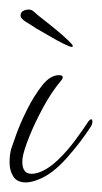

<svg xmlns="http://www.w3.org/2000/svg" viewBox="-25 -374 213 401"><path d="M29 7Q11 7 3 -5Q-5 -17 -5 -35Q-5 -49 -2 -62Q0 -68 8.5 -92Q17 -116 31.5 -145Q46 -174 63 -195.5Q80 -217 98 -217Q106 -217 106 -213Q106 -209 102 -205Q82 -181 64.5 -148.5Q47 -116 35.5 -87Q24 -58 22 -43Q19 -11 41 -11Q44 -11 47 -11.5Q50 -12 54 -13Q75 -20 95 -39Q115 -58 132 -81Q149 -104 160 -121Q164 -125 165 -125Q168 -125 168 -120Q168 -115 165 -110Q143 -76 113.5 -43Q84 -10 55 1Q40 7 29 7ZM125 -276Q121 -276 107 -283Q93 -290 77 -299.5Q61 -309 50 -315Q43 -320 30.5 -327.5Q18 -335 18 -341V-342Q18 -348 23 -351Q28 -354 35 -354Q40 -354 44 -351Q48 -348 52 -344Q65 -334 86 -317Q107 -300 117 -290Q119 -288 123 -284Q127 -280 127 -278Q127 -276 125 -276Z"/></svg>

Font: Waterfall
Style: Regular
Weight: 400
Designer: Robert E. Leuschke
Foundry: Robert E. Leuschke
Version: Version 1.010; ttfautohint (v1.8.3)